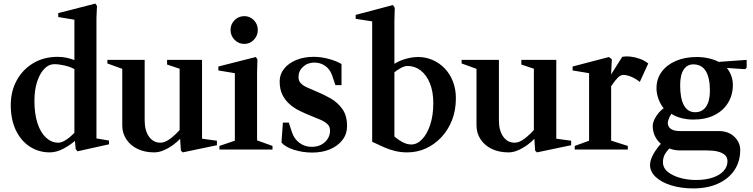

<svg xmlns="http://www.w3.org/2000/svg" viewBox="-20 -834 4201 1071"><path d="M412 10 402 -3 397 -59 405 -54Q371 -24 332.5 -4Q294 16 258 16Q196 16 146.5 -16Q97 -48 68.5 -107.5Q40 -167 40 -248Q40 -325 73.5 -386Q107 -447 166 -482Q225 -517 302 -517Q354 -517 404 -495L395 -487V-736L408 -722L305 -739V-761L512 -814L521 -801L518 -734V-51L506 -64L588 -50V-29ZM306 -38Q325 -38 351 -55.5Q377 -73 403 -102L395 -83V-460L406 -443Q374 -461 341.5 -468.5Q309 -476 282 -476Q252 -476 227 -450Q202 -424 187 -378Q172 -332 172 -271Q172 -198 189.5 -145.5Q207 -93 237.5 -65.5Q268 -38 306 -38Z M840 16Q788 16 748 -3Q708 -22 685 -56.5Q662 -91 662 -134V-462L673 -446L579 -480V-500H787V-162Q787 -106 811 -72Q835 -38 875 -38Q901 -38 932 -62Q963 -86 988 -116L982 -98V-462L993 -447L912 -474V-500H1107V-49L1095 -62L1190 -49V-24L999 16L989 6L984 -72L990 -65Q971 -44 945.5 -25.5Q920 -7 893 4.5Q866 16 840 16Z M1204 0V-20L1301 -53L1290 -30V-445L1301 -424L1198 -441V-463L1407 -516L1416 -503L1414 -431V-31L1403 -55L1500 -20V0ZM1343 -589Q1311 -589 1288.5 -612Q1266 -635 1266 -667Q1266 -699 1288.5 -721.5Q1311 -744 1343 -744Q1374 -744 1396 -721.5Q1418 -699 1418 -667Q1418 -635 1396 -612Q1374 -589 1343 -589Z M1722 17Q1668 17 1619.5 1.5Q1571 -14 1550 -39L1558 -150H1591L1609 -95Q1621 -59 1650.5 -37Q1680 -15 1718 -15Q1764 -15 1792.5 -41.5Q1821 -68 1821 -106Q1821 -128 1806 -142Q1791 -156 1766.5 -166.5Q1742 -177 1714 -188Q1684 -200 1653 -215Q1622 -230 1596.5 -252Q1571 -274 1555.5 -305Q1540 -336 1540 -380Q1540 -420 1565 -451Q1590 -482 1633 -499.5Q1676 -517 1730 -517Q1771 -517 1813.5 -505.5Q1856 -494 1885 -477V-359H1851L1832 -415Q1821 -447 1794.5 -466Q1768 -485 1734 -485Q1696 -485 1670.5 -461.5Q1645 -438 1645 -404Q1645 -382 1659.5 -368Q1674 -354 1698 -344Q1722 -334 1749 -322Q1788 -306 1826 -284Q1864 -262 1890 -225.5Q1916 -189 1916 -130Q1916 -87 1890.5 -53.5Q1865 -20 1821.5 -1.5Q1778 17 1722 17Z M2252 16Q2218 16 2187 9Q2156 2 2125 -11.5Q2094 -25 2056 -43V-726L2068 -713L1964 -729V-751L2172 -806L2182 -790L2180 -718V-467L2174 -474Q2201 -493 2239 -504.5Q2277 -516 2313 -516Q2355 -516 2393 -499.5Q2431 -483 2460.5 -452.5Q2490 -422 2506.5 -379.5Q2523 -337 2523 -286Q2523 -219 2501.5 -164Q2480 -109 2442 -68.5Q2404 -28 2355.5 -6Q2307 16 2252 16ZM2274 -28Q2307 -28 2335 -57.5Q2363 -87 2380 -139Q2397 -191 2397 -259Q2397 -323 2378 -369.5Q2359 -416 2326.5 -441Q2294 -466 2253 -466Q2237 -466 2215.5 -454.5Q2194 -443 2173 -425L2180 -443V-61L2174 -78Q2198 -56 2224 -42Q2250 -28 2274 -28Z M2816 16Q2764 16 2724 -3Q2684 -22 2661 -56.5Q2638 -91 2638 -134V-462L2649 -446L2555 -480V-500H2763V-162Q2763 -106 2787 -72Q2811 -38 2851 -38Q2877 -38 2908 -62Q2939 -86 2964 -116L2958 -98V-462L2969 -447L2888 -474V-500H3083V-49L3071 -62L3166 -49V-24L2975 16L2965 6L2960 -72L2966 -65Q2947 -44 2921.5 -25.5Q2896 -7 2869 4.5Q2842 16 2816 16Z M3186 0V-20L3277 -53L3266 -38V-437L3277 -424L3174 -441V-463L3377 -516L3393 -503L3388 -406L3382 -408L3451 -517Q3473 -521 3498.5 -518Q3524 -515 3549 -506Q3574 -497 3596 -480L3549 -377Q3527 -395 3502 -405.5Q3477 -416 3457 -416Q3442 -416 3427.5 -402Q3413 -388 3393 -359Q3390 -354 3385 -348Q3380 -342 3376 -336L3389 -367V-38L3378 -53L3482 -20V0Z M3847 217Q3781 217 3726 200.5Q3671 184 3638.5 154Q3606 124 3606 86Q3606 59 3625 25Q3644 -9 3674 -40V-26Q3650 -43 3635.5 -70.5Q3621 -98 3621 -131Q3621 -148 3630.5 -168Q3640 -188 3655 -205.5Q3670 -223 3685 -232L3688 -223Q3667 -246 3654.5 -278Q3642 -310 3642 -342Q3642 -394 3670.5 -433Q3699 -472 3749.5 -494Q3800 -516 3866 -516Q3903 -516 3936.5 -508Q3970 -500 3996 -485L3978 -488L4145 -500V-457L4137 -448L4019 -456L4029 -461Q4047 -442 4057.5 -415.5Q4068 -389 4068 -361Q4068 -305 4041.5 -261Q4015 -217 3965.5 -192Q3916 -167 3846 -167Q3812 -167 3778 -176Q3744 -185 3722 -202H3727Q3723 -197 3717.5 -186.5Q3712 -176 3708.5 -165.5Q3705 -155 3705 -149Q3705 -126 3723 -114.5Q3741 -103 3771 -103H3989Q4043 -103 4076 -71.5Q4109 -40 4109 3Q4109 66 4077.5 114Q4046 162 3987 189.5Q3928 217 3847 217ZM3862 170Q3915 170 3954.5 157Q3994 144 4016 120Q4038 96 4038 65Q4038 43 4023 30Q4008 17 3982.5 11Q3957 5 3922 5H3770Q3752 5 3733.5 0.5Q3715 -4 3701 -12L3722 -15Q3701 6 3689.5 25.5Q3678 45 3678 70Q3678 103 3705.5 125Q3733 147 3775 158.5Q3817 170 3862 170ZM3858 -208Q3897 -208 3918.5 -239Q3940 -270 3940 -328Q3940 -400 3917 -437.5Q3894 -475 3847 -475Q3813 -475 3793.5 -445.5Q3774 -416 3774 -358Q3774 -285 3795 -246.5Q3816 -208 3858 -208Z"/></svg>

Font: Wittgenstein SemiBold
Style: Regular
Weight: 600
Designer: Jörg Drees
Foundry: Jörg Drees
Version: Version 1.500